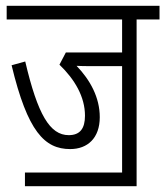

<svg xmlns="http://www.w3.org/2000/svg" viewBox="-20 -642 570 662"><path d="M66 -47V0H451V-575H530V-622H3V-575H401V-461H207L185 -419C238 -368 273 -308 273 -243C273 -199 256 -176 217 -176C152 -176 110 -247 67 -430L20 -417C75 -188 134 -128 222 -128C282 -128 324 -166 324 -238C324 -306 291 -366 244 -415C259 -414 276 -414 293 -414H401V-47Z"/></svg>

Font: Noto Sans Devanagari UI ExtraCondensed Light
Style: Regular
Weight: 300
Width: 2
Designer: Jelle Bosma - Monotype Design Team
Foundry: Monotype Imaging Inc.
Version: Version 2.004